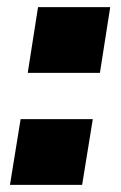

<svg xmlns="http://www.w3.org/2000/svg" viewBox="-20 -520 339 540"><path d="M58 -315 87 -500H290L261 -315ZM8 0 38 -185H241L211 0Z"/></svg>

Font: Nunito Sans 9pt Black
Style: Italic
Weight: 900
Italic angle: -9°
Version: Version 3.101;gftools[0.9.27]